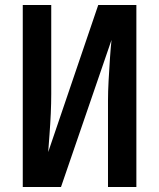

<svg xmlns="http://www.w3.org/2000/svg" viewBox="-20 -750 639 770"><path d="M71.3 0V-730H185.5V-373Q185.5 -336.9 183.6 -293.9Q181.6 -251 178.5 -210Q175.3 -168.9 173.3 -140.1L374 -730H526.9V0H413.1V-346.2Q413.1 -381.3 415.5 -426.3Q418 -471.2 420.9 -514.6Q423.8 -558.1 427.2 -589.8L224.6 0Z"/></svg>

Font: UDEV Gothic 35
Style: Bold
Weight: 700
Version: v2.1.0; ttfautohint (v1.8.4.7-5d5b-dirty) -l 6 -r 45 -G 200 